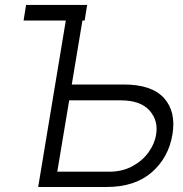

<svg xmlns="http://www.w3.org/2000/svg" viewBox="-20 -747 731 767"><path d="M328.1 -727.3 318.2 -665.1H309.3L266.7 -409.4H473Q585.9 -409.8 635.1 -355.3Q684.3 -300.8 668.7 -208.8Q653.1 -116.8 585.9 -58.4Q518.8 0 405.2 0H132.5L242.9 -665.1H74.2L84.2 -727.3ZM256.4 -346.2 208.8 -61.1H415.8Q468.4 -61.1 508.5 -82.7Q548.7 -104.4 573.3 -138.5Q598 -172.6 603.7 -210.2Q612.9 -265.3 577.2 -305.6Q541.5 -345.9 462.7 -346.2Z"/></svg>

Font: Inter UI Light
Style: Italic
Weight: 300
Italic angle: 9.39999°
Designer: Rasmus Andersson
Foundry: rsms
Version: 3.2;8d6f07862